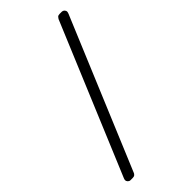

<svg xmlns="http://www.w3.org/2000/svg" viewBox="-269 -849 996 996"><g transform="rotate(-45 229.5 -351.0)"><path d="M47 84Q39 84 33 78Q27 72 27 64Q27 59 30 52L374 -771Q376 -775 381 -780.5Q386 -786 396 -786H413Q421 -786 427 -780Q433 -774 433 -766Q433 -762 430 -754L86 69Q85 73 79.5 78.5Q74 84 64 84Z"/></g></svg>

Font: Rubik Light Light
Style: Regular
Weight: 300
Version: Version 2.101